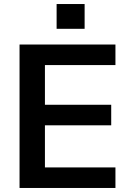

<svg xmlns="http://www.w3.org/2000/svg" viewBox="-20 -933 635 953"><path d="M77 -712H553V-610H203V-413H532V-311H203V-102H553V0H77ZM400 -913V-790H261V-913Z"/></svg>

Font: Muli
Style: Bold
Weight: 700
Designer: Vernon Adams
Foundry: Vernon Adams
Version: Version 2.001